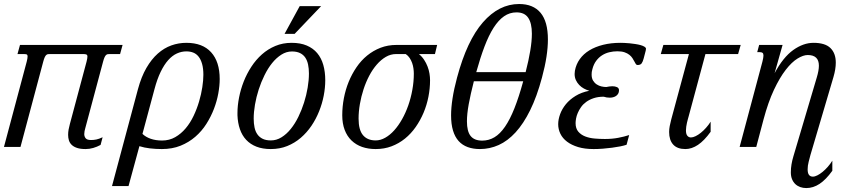

<svg xmlns="http://www.w3.org/2000/svg" viewBox="-45 -747 4369 976"><path d="M418 -35.2Q430.7 -35.2 444.3 -37.8Q458 -40.5 476.6 -49.3L466.3 -10.3Q448.2 -0.5 429 5.1Q409.7 10.7 390.1 10.7Q364.3 10.7 347.2 5.1Q330.1 -0.5 319.8 -10.3Q309.6 -20 305.4 -33.2Q301.3 -46.4 301.3 -61.5Q301.3 -74.7 303.7 -88.4Q306.2 -102.1 310.1 -116.2L395 -433.6Q399.4 -451.2 399.4 -459.5Q399.4 -467.8 394 -470Q388.7 -472.2 379.4 -472.2H210.9Q204.1 -472.2 199.2 -471.7Q194.3 -471.2 190.2 -467.5Q186 -463.9 182.4 -456.1Q178.7 -448.2 174.8 -433.6L59.1 0H-24.9L90.8 -433.6Q95.2 -451.2 95.2 -459.5Q95.2 -469.2 89.8 -470.7Q84.5 -472.2 75.2 -472.2H43.9L56.6 -518.6H578.1L565.4 -472.2H515.1Q508.3 -472.2 503.4 -471.7Q498.5 -471.2 494.4 -467.5Q490.2 -463.9 486.6 -456.1Q482.9 -448.2 479 -433.6L388.2 -94.2Q386.2 -87.9 384.8 -80.3Q383.3 -72.8 383.3 -65.4Q383.3 -53.2 390.4 -44.2Q397.5 -35.2 418 -35.2Z M679.2 -66.4Q695.8 -50.3 721.2 -41.5Q746.6 -32.7 778.8 -32.7Q815.9 -32.7 845.7 -49.8Q875.5 -66.9 898.9 -94.7Q922.4 -122.6 939.2 -158.2Q956.1 -193.8 967 -231Q978 -268.1 983.4 -303.7Q988.8 -339.4 988.8 -366.7Q988.8 -398.9 982.4 -421.6Q976.1 -444.3 964.8 -458.7Q953.6 -473.1 937.7 -479.5Q921.9 -485.8 902.3 -485.8Q877.4 -485.8 854 -475.1Q830.6 -464.4 810.1 -441.4Q789.6 -418.5 771.7 -381.8Q753.9 -345.2 740.2 -293.5ZM608.4 198.7H524.4L656.2 -293.5Q673.3 -356.9 699.2 -401.6Q725.1 -446.3 757.1 -474.6Q789.1 -502.9 825.9 -516.1Q862.8 -529.3 902.3 -529.3Q984.9 -529.3 1028.3 -481.2Q1071.8 -433.1 1071.8 -345.2Q1071.8 -311.5 1064.7 -272.2Q1057.6 -232.9 1042.5 -193.4Q1027.3 -153.8 1003.9 -116.9Q980.5 -80.1 947.8 -51.8Q915 -23.4 872.8 -6.3Q830.6 10.7 777.8 10.7Q746.1 10.7 717.3 7.3Q688.5 3.9 663.6 -3.9Z M1162.1 -172.4Q1162.1 -210 1170.2 -251.2Q1178.2 -292.5 1193.8 -332.3Q1209.5 -372.1 1232.7 -407.7Q1255.9 -443.4 1286.4 -470.5Q1316.9 -497.6 1354.7 -513.4Q1392.6 -529.3 1437.5 -529.3Q1481.9 -529.3 1514.2 -515.6Q1546.4 -502 1567.4 -477.1Q1588.4 -452.1 1598.4 -417Q1608.4 -381.8 1608.4 -338.9Q1608.4 -301.3 1600.6 -260.7Q1592.8 -220.2 1577.1 -181.2Q1561.5 -142.1 1538.1 -107.4Q1514.6 -72.8 1483.9 -46.4Q1453.1 -20 1415 -4.6Q1377 10.7 1331.5 10.7Q1289.6 10.7 1258.5 -1.5Q1227.5 -13.7 1206.5 -36.1Q1185.5 -58.6 1174.6 -90.3Q1163.6 -122.1 1162.1 -161.1ZM1439 -485.4Q1410.6 -485.4 1385.3 -469.2Q1359.9 -453.1 1338.4 -426.5Q1316.9 -399.9 1299.6 -364.7Q1282.2 -329.6 1270 -291.7Q1257.8 -253.9 1251.2 -215.6Q1244.6 -177.2 1244.6 -144Q1244.6 -119.1 1249 -98.6Q1253.4 -78.1 1263.7 -63.7Q1273.9 -49.3 1290.5 -41.3Q1307.1 -33.2 1332 -33.2Q1360.4 -33.2 1386 -49.1Q1411.6 -64.9 1433.1 -91.6Q1454.6 -118.2 1471.7 -153.1Q1488.8 -188 1500.7 -225.8Q1512.7 -263.7 1519 -301.8Q1525.4 -339.8 1525.4 -373.5Q1525.4 -398.4 1521 -419.2Q1516.6 -439.9 1506.6 -454.6Q1496.6 -469.2 1480 -477.3Q1463.4 -485.4 1439 -485.4ZM1478.5 -715.8H1587.4L1452.6 -574.7H1401.4Z M2084.5 -472.2Q2100.1 -459.5 2110.8 -443.1Q2121.6 -426.8 2128.4 -408.9Q2135.3 -391.1 2138.2 -373Q2141.1 -355 2141.1 -339.4Q2141.1 -297.4 2132.8 -255.1Q2124.5 -212.9 2108.2 -174.1Q2091.8 -135.3 2068.1 -101.3Q2044.4 -67.4 2013.7 -42.5Q1982.9 -17.6 1945.6 -3.4Q1908.2 10.7 1864.7 10.7Q1826.7 10.7 1795.4 -0.2Q1764.2 -11.2 1741.7 -33Q1719.2 -54.7 1707 -86.9Q1694.8 -119.1 1694.8 -161.1Q1694.8 -204.6 1703.1 -248Q1711.4 -291.5 1727.5 -331.1Q1743.7 -370.6 1767.1 -405Q1790.5 -439.5 1821.3 -464.6Q1852.1 -489.7 1889.4 -504.2Q1926.8 -518.6 1970.7 -518.6H2177.2L2166 -472.2ZM2058.6 -373Q2058.6 -385.7 2056.6 -399.7Q2054.7 -413.6 2050 -426.8Q2045.4 -439.9 2037.6 -451.9Q2029.8 -463.9 2017.6 -472.2H1968.3Q1940.9 -472.2 1916.3 -457.8Q1891.6 -443.4 1870.4 -418.9Q1849.1 -394.5 1832 -362.1Q1814.9 -329.6 1803 -293Q1791 -256.3 1784.4 -218Q1777.8 -179.7 1777.8 -144Q1777.8 -86.4 1800.3 -59.8Q1822.8 -33.2 1864.7 -33.2Q1889.2 -33.2 1913.3 -46.9Q1937.5 -60.5 1959 -84.5Q1980.5 -108.4 1998.8 -140.9Q2017.1 -173.3 2030.3 -210.9Q2043.5 -248.5 2051 -290Q2058.6 -331.5 2058.6 -373Z M2394.5 10.7Q2359.9 10.7 2332.5 0.7Q2305.2 -9.3 2286.4 -30Q2267.6 -50.8 2257.8 -83.3Q2248 -115.7 2248 -160.6Q2248 -199.2 2255.4 -246.8Q2262.7 -294.4 2278.3 -352.5Q2328.6 -540.5 2409.9 -633.5Q2491.2 -726.6 2593.8 -726.6Q2665.5 -726.6 2702.9 -681.9Q2740.2 -637.2 2740.2 -546.4Q2740.2 -506.3 2732.9 -458.3Q2725.6 -410.2 2710 -352.5Q2684.1 -255.9 2650.1 -187Q2616.2 -118.2 2575.9 -74.2Q2535.6 -30.3 2490 -9.8Q2444.3 10.7 2394.5 10.7ZM2406.2 -32.2Q2439.9 -32.2 2468.5 -49.3Q2497.1 -66.4 2522.2 -103Q2547.4 -139.6 2570.1 -196.8Q2592.8 -253.9 2614.7 -334H2363.8Q2346.7 -267.1 2337.6 -217Q2328.6 -167 2328.6 -130.4Q2328.6 -79.1 2347.4 -55.7Q2366.2 -32.2 2406.2 -32.2ZM2580.6 -684.1Q2545.9 -684.1 2517.3 -664.3Q2488.8 -644.5 2464.1 -606Q2439.5 -567.4 2418 -510.7Q2396.5 -454.1 2376 -380.4H2627Q2642.6 -440.9 2650.6 -489.7Q2658.7 -538.6 2658.7 -575.7Q2658.7 -628.9 2640.1 -656.5Q2621.6 -684.1 2580.6 -684.1Z M3093.3 -486.3Q3072.3 -486.3 3052.2 -481.4Q3032.2 -476.6 3015.4 -465.8Q2998.5 -455.1 2985.6 -437.7Q2972.7 -420.4 2966.3 -395.5Q2963.9 -387.7 2963.1 -380.9Q2962.4 -374 2962.4 -368.2Q2962.4 -349.6 2969.7 -337.4Q2977.1 -325.2 2988.3 -317.9Q2999.5 -310.5 3012.5 -307.6Q3025.4 -304.7 3037.1 -304.7Q3043.9 -306.2 3052 -307.4Q3060.1 -308.6 3067.9 -308.6Q3081.5 -308.6 3091.6 -304Q3101.6 -299.3 3101.6 -288.1Q3101.6 -277.8 3097.2 -270.5Q3092.8 -263.2 3085.9 -258.8Q3079.1 -254.4 3070.8 -252.4Q3062.5 -250.5 3054.7 -250.5Q3046.9 -250.5 3039.1 -251.7Q3031.2 -252.9 3023.9 -255.4Q2995.1 -255.4 2973.1 -248Q2951.2 -240.7 2935.3 -229.2Q2919.4 -217.8 2908.9 -202.9Q2898.4 -188 2892.1 -173.1Q2885.7 -158.2 2883.3 -144.5Q2880.9 -130.9 2880.9 -121.1Q2880.9 -93.8 2894.8 -77.6Q2908.7 -61.5 2930.4 -53.2Q2952.1 -44.9 2978.5 -42.7Q3004.9 -40.5 3029.8 -40.5Q3066.4 -40.5 3097.4 -46.4Q3128.4 -52.2 3153.3 -60.5L3140.1 -11.2Q3127.4 -6.8 3108.2 -2.9Q3088.9 1 3066.2 3.9Q3043.5 6.8 3019.3 8.8Q2995.1 10.7 2972.7 10.7Q2927.2 10.7 2893.6 0.5Q2859.9 -9.8 2837.4 -26.9Q2814.9 -43.9 2803.7 -66.9Q2792.5 -89.8 2792.5 -115.7Q2792.5 -139.6 2802.2 -166.5Q2812 -193.4 2831.5 -217.3Q2851.1 -241.2 2880.9 -259.5Q2910.6 -277.8 2950.7 -285.6Q2936.5 -289.6 2923.1 -296.9Q2909.7 -304.2 2899.2 -315.2Q2888.7 -326.2 2882.3 -340.1Q2876 -354 2876 -371.1Q2876 -378.9 2877.4 -387.2Q2883.3 -419.9 2902.1 -446.3Q2920.9 -472.7 2950.9 -491Q2981 -509.3 3021 -519.3Q3061 -529.3 3108.9 -529.3Q3116.2 -529.3 3128.7 -528.8Q3141.1 -528.3 3155.5 -526.9Q3169.9 -525.4 3184.8 -523.2Q3199.7 -521 3211.7 -517.6Q3223.6 -514.2 3231.2 -509.5Q3238.8 -504.9 3238.8 -499Q3238.8 -494.1 3237.3 -489.3L3227.1 -450.2Q3222.7 -433.1 3216.6 -424.8Q3210.4 -416.5 3195.8 -416.5Q3190.4 -416.5 3187 -421.6Q3183.6 -426.8 3179.7 -434.6Q3175.8 -442.4 3169.9 -451.4Q3164.1 -460.4 3154.3 -468.3Q3144.5 -476.1 3129.9 -481.2Q3115.2 -486.3 3093.3 -486.3Z M3314 -472.2 3327.1 -518.6H3720.2L3707 -472.2H3541L3456.1 -157.2Q3454.1 -150.4 3451.7 -141.4Q3449.2 -132.3 3447 -122.8Q3444.8 -113.3 3443.4 -103.3Q3441.9 -93.3 3441.9 -84.5Q3441.9 -65.4 3449 -56.9Q3456.1 -48.3 3467.3 -48.3Q3477.5 -48.3 3490.7 -54.7Q3503.9 -61 3517.3 -71.8Q3530.8 -82.5 3543.9 -97.2Q3557.1 -111.8 3567.4 -128.4V-77.1Q3534.7 -31.7 3502.9 -10.5Q3471.2 10.7 3439 10.7Q3397.9 10.7 3377.2 -12Q3356.4 -34.7 3356.4 -76.2Q3356.4 -90.3 3359.4 -106.2Q3362.3 -122.1 3367.2 -140.1L3457 -472.2Z M3830.6 -433.6Q3833 -443.8 3834.5 -451.4Q3835.9 -459 3835.9 -464.4Q3835.9 -474.6 3831.3 -478.3Q3826.7 -481.9 3817.9 -481.9H3804.2L3814 -518.6H3933.1L3892.6 -375Q3936 -456.1 3987.3 -492.7Q4038.6 -529.3 4090.3 -529.3Q4149.4 -529.3 4176.5 -502.7Q4203.6 -476.1 4203.6 -428.7Q4203.6 -396 4191.9 -356L4074.7 41Q4070.8 55.2 4065.7 75.4Q4060.5 95.7 4060.5 113.8Q4060.5 133.3 4067.4 142.1Q4074.2 150.9 4086.9 150.9Q4097.2 150.9 4110.1 144.3Q4123 137.7 4136.5 126.7Q4149.9 115.7 4162.8 101.1Q4175.8 86.4 4186 69.8V121.1Q4153.3 166.5 4121.1 187.7Q4088.9 209 4053.7 209Q4037.1 209 4022.7 203.9Q4008.3 198.7 3997.8 188.7Q3987.3 178.7 3981.2 163.8Q3975.1 148.9 3975.1 129.4Q3975.1 108.4 3978.5 88.4Q3981.9 68.4 3987.8 48.8L4106.9 -353Q4112.3 -371.1 4115 -386Q4117.7 -400.9 4117.7 -413.1Q4117.7 -467.3 4061 -467.3Q4038.1 -467.3 4008.8 -449.2Q3979.5 -431.2 3949 -391.8Q3918.5 -352.5 3889.2 -290.3Q3859.9 -228 3836.4 -140.1L3799.3 0H3714.8Z"/></svg>

Font: Arian AMU Serif
Style: Italic
Weight: 400
Italic angle: -15°
Designer: Ruben Hakobyan (Tarumian)
Foundry: Ruben Hakobyan (Tarumian)
Version: Version 1.002